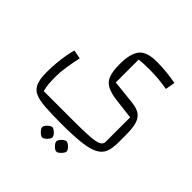

<svg xmlns="http://www.w3.org/2000/svg" viewBox="-226 -674 1295 1295"><g transform="rotate(45 422.0 -26.0)"><path d="M497 428Q488 429 477 420.5Q466 412 457 400Q448 388 448 379Q448 370 456.5 358.5Q465 347 476.5 339Q488 331 497 330Q506 331 517.5 339Q529 347 537.5 358.5Q546 370 546 379Q546 388 537 399.5Q528 411 517 420Q506 429 497 428ZM362 428Q354 429 342.5 420.5Q331 412 322 400Q313 388 313 379Q313 370 321.5 358.5Q330 347 341.5 339Q353 331 362 330Q371 331 382.5 339Q394 347 402.5 358.5Q411 370 411 379Q411 388 402.5 399.5Q394 411 382.5 420Q371 429 362 428ZM391 272Q294 272 231.5 267.5Q169 263 134.5 246.5Q100 230 86 194Q72 158 72 95Q72 56 75.5 12Q79 -32 86 -71.5Q93 -111 101 -140L164 -128Q152 -72 144 -20.5Q136 31 136 75Q136 114 138.5 142.5Q141 171 149 200H432Q531 200 586.5 196Q642 192 664 180.5Q686 169 686 147V-87L544 -104Q479 -112 444 -131Q409 -150 395.5 -188Q382 -226 382 -291Q382 -342 391 -378.5Q400 -415 419 -437.5Q438 -460 470.5 -470Q503 -480 550 -480Q638 -480 733 -462L721 -393Q675 -401 635 -404.5Q595 -408 552 -408Q522 -408 498 -407Q474 -406 451 -403V-185L620 -167Q673 -162 701 -142Q729 -122 739.5 -82.5Q750 -43 750 20V89Q750 144 736 179.5Q722 215 684 235Q646 255 574.5 263.5Q503 272 391 272Z"/></g></svg>

Font: Changa Light
Style: Regular
Weight: 300
Designer: Eduardo Rodriguez Tunni
Foundry: Eduardo Rodriguez Tunni
Version: Version 3.002; ttfautohint (v1.8.2)